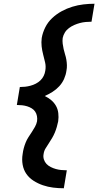

<svg xmlns="http://www.w3.org/2000/svg" viewBox="-20 -853 540 1026"><path d="M321 153Q292 153 264 149.5Q236 146 209.5 137Q183 128 159.5 113Q136 98 121 76.5Q106 55 101 27Q96 -1 101 -30Q103 -46 107 -61Q111 -76 117 -91Q123 -106 132 -120Q141 -134 150 -147.5Q159 -161 167 -175.5Q175 -190 178 -205Q180 -219 177.5 -232.5Q175 -246 168 -256.5Q161 -267 149.5 -274Q138 -281 125 -285Q112 -289 98 -290.5Q84 -292 70 -292L86 -388Q100 -388 114 -389.5Q128 -391 143 -395Q158 -399 171.5 -406Q185 -413 196 -423.5Q207 -434 213.5 -447.5Q220 -461 222 -475Q226 -498 221 -519.5Q216 -541 210.5 -562Q205 -583 202.5 -605Q200 -627 203 -650Q208 -679 222 -707Q236 -735 259 -756.5Q282 -778 309.5 -793Q337 -808 366.5 -817Q396 -826 426 -829.5Q456 -833 485 -833L469 -737Q454 -737 438 -735.5Q422 -734 407 -730Q392 -726 377 -719.5Q362 -713 348.5 -703Q335 -693 326.5 -679Q318 -665 315 -650Q313 -634 315 -619.5Q317 -605 320 -591Q323 -577 327.5 -563Q332 -549 334.5 -534.5Q337 -520 337.5 -505Q338 -490 335 -475Q332 -453 322.5 -431.5Q313 -410 297 -392.5Q281 -375 260.5 -362Q240 -349 219 -340Q238 -331 253.5 -318Q269 -305 279 -287.5Q289 -270 291.5 -248.5Q294 -227 291 -205Q288 -190 283.5 -174.5Q279 -159 273 -144.5Q267 -130 258.5 -115.5Q250 -101 241 -87.5Q232 -74 223.5 -60Q215 -46 213 -30Q210 -15 214.5 -1Q219 13 228.5 23Q238 33 251 39.5Q264 46 278 50Q292 54 307 55.5Q322 57 337 57Z"/></svg>

Font: Iosevka SS18
Style: Bold Italic
Weight: 700
Italic angle: -9°
Monospace: yes
Designer: Belleve Invis
Foundry: Belleve Invis
Version: Version 25.1.1; ttfautohint (v1.8.4)